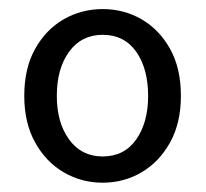

<svg xmlns="http://www.w3.org/2000/svg" viewBox="-20 -829 447 417"><path d="M203 -432.2Q157.1 -432.2 118.3 -454.8Q79.6 -477.4 56.2 -519.8Q32.7 -562.1 32.7 -620.7Q32.7 -680.7 56.2 -722.7Q79.6 -764.8 118.3 -787.1Q157.1 -809.3 203 -809.3Q249 -809.3 287.5 -787.1Q326 -764.8 349.5 -722.7Q372.9 -680.7 372.9 -620.7Q372.9 -562.1 349.5 -519.8Q326 -477.4 287.5 -454.8Q249 -432.2 203 -432.2ZM203 -489.2Q249.7 -489.2 275.7 -525.9Q301.7 -562.7 301.7 -620.7Q301.7 -680.1 275.7 -716.8Q249.7 -753.4 203 -753.4Q157 -753.4 130.2 -716.8Q103.4 -680.1 103.4 -620.7Q103.4 -562.7 130.2 -525.9Q157 -489.2 203 -489.2Z"/></svg>

Font: Noto Sans KR Thin
Style: Regular
Weight: 100
Designer: Ryoko NISHIZUKA 西塚涼子 (kana, bopomofo & ideographs); Paul D. Hunt (Latin, Greek & Cyrillic); Sandoll Communications 산돌커뮤니
Foundry: Adobe
Version: Version 2.004-H2;hotconv 1.0.118;makeotfexe 2.5.65603